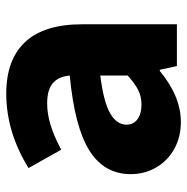

<svg xmlns="http://www.w3.org/2000/svg" viewBox="-12 -588 612 629"><g transform="rotate(-90 294.5 -273.0)"><path d="M39 -151Q39 -238 116 -286.5Q193 -335 362 -351Q359 -387 337.5 -406Q316 -425 271 -425Q237 -425 200.5 -414Q164 -403 119 -379L59 -486Q177 -559 303 -559Q414 -559 472 -497Q530 -435 530 -309V0H393L381 -56H377Q294 13 210 13Q160 13 121 -9Q82 -31 60.5 -68.5Q39 -106 39 -151ZM362 -161V-251Q275 -240 238 -218.5Q201 -197 201 -165Q201 -142 219 -129Q237 -116 267 -116Q293 -116 314 -126.5Q335 -137 362 -161Z"/></g></svg>

Font: Nebula Sans Bold
Style: Regular
Weight: 700
Designer: Paul D. Hunt for Adobe (as Source Sans)
Foundry: Nebula Entertainment & Broadcasting LLC
Version: Version 1.010